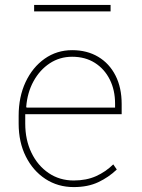

<svg xmlns="http://www.w3.org/2000/svg" viewBox="-20 -739 569 769"><path d="M275.4 10.3Q211.9 10.3 162.1 -22.2Q112.3 -54.7 83.5 -112.1Q54.7 -169.4 54.7 -244.1V-275.4Q54.7 -351.1 82.5 -410.4Q110.4 -469.7 158.9 -503.9Q207.5 -538.1 269 -538.1Q328.6 -538.1 373.3 -511.5Q418 -484.9 442.6 -436.5Q467.3 -388.2 467.3 -322.3V-281.7H81.1V-244.1Q81.1 -178.7 106 -127.2Q130.9 -75.7 174.8 -45.9Q218.8 -16.1 275.4 -16.1Q325.7 -16.1 364.5 -33.4Q403.3 -50.8 433.6 -80.6L447.8 -60.1Q415 -28.8 373.5 -9.3Q332 10.3 275.4 10.3ZM86.4 -308.1H440.9V-324.2Q440.9 -377.9 419.7 -420.4Q398.4 -462.9 359.9 -487.3Q321.3 -511.7 269 -511.7Q219.2 -511.7 179.2 -485.4Q139.2 -459 114.3 -413.6Q89.4 -368.2 85 -311ZM116.7 -693.4V-719.2H422.9V-693.4Z"/></svg>

Font: Roboto Slab Thin
Style: Regular
Weight: 100
Designer: Google
Version: Version 2.000; ttfautohint (v1.8.1.43-b0c9)